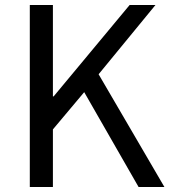

<svg xmlns="http://www.w3.org/2000/svg" viewBox="-20 -753 686 773"><path d="M100 0H193V-232L319 -382L538 0H642L377 -454L606 -733H502L196 -365H193V-733H100Z"/></svg>

Font: Noto Sans CJK KR Regular
Style: Regular
Weight: 400
Designer: Ryoko NISHIZUKA (kana & ideographs); Paul D. Hunt (Latin, Greek & Cyrillic); Wenlong ZHANG (bopomofo); Sandoll Communica
Foundry: Adobe Systems Incorporated
Version: Version 1.004;PS 1.004;hotconv 1.0.82;makeotf.lib2.5.63406